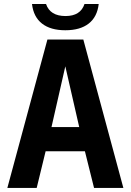

<svg xmlns="http://www.w3.org/2000/svg" viewBox="-20 -923 642 943"><path d="M300.8 -774.4Q228.5 -774.4 186.5 -807.1Q144.5 -839.8 137.2 -903.3H206.1Q226.1 -844.2 301.8 -844.2Q375.5 -844.2 395 -903.3H464.8Q457.5 -839.8 415.5 -807.1Q373.5 -774.4 300.8 -774.4ZM212.9 -729H389.2L585.9 0H441.9L397 -180.2H204.1L160.2 0H16.1ZM369.1 -298.8 300.8 -597.2 232.9 -298.8Z"/></svg>

Font: Hack
Style: Bold
Weight: 700
Monospace: yes
Designer: Christopher Simpkins
Foundry: Christopher Simpkins
Version: Version 2.017